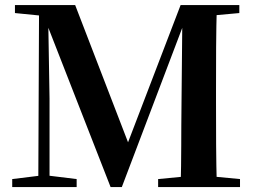

<svg xmlns="http://www.w3.org/2000/svg" viewBox="-20 -761 1041 781"><path d="M29.7 0H291.8V-32.6L171.7 -47.3H149.4L29.7 -32.6ZM40.8 -707.9 178.2 -694.2H191.8V-740.5H40.8ZM135.7 0H181.5V-360L175.2 -740.5H138.9ZM429.9 0H475.5L728.5 -666.6L740.7 -698.4H766.2V-740.5H714.7L494.5 -165.6L487.8 -148.8H513.7L285.7 -740.5H150.5V-698.4H157ZM623.2 0H956.3V-32.6L801.8 -47.3H775.8L623.2 -32.6ZM714.8 0H862.1C858.7 -112.9 858.7 -229 858.7 -346.1V-393.6C858.7 -510 858.7 -626.4 862.1 -740.5H722.2L718.2 -326.5C716.8 -231.2 718.2 -115.1 714.8 0ZM787.7 -694.2H802.5L953.5 -707.9V-740.5H787.7Z"/></svg>

Font: Source Han Serif CN VF
Style: Regular
Weight: 250
Designer: Ryoko NISHIZUKA 西塚涼子 (kana & ideographs); Frank Grießhammer (Latin, Greek & Cyrillic); Wenlong ZHANG 张文龙 (bopomofo); San
Foundry: Adobe
Version: Version 2.002;hotconv 1.1.0;makeotfexe 2.6.0